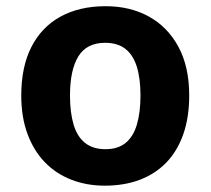

<svg xmlns="http://www.w3.org/2000/svg" viewBox="-20 -576 665 606"><path d="M577.2 -274.5Q577.2 -206.3 558.8 -153.2Q540.4 -100.2 505.8 -63.9Q471.1 -27.6 421.9 -8.8Q372.6 10 310.8 10Q253.5 10 205.1 -8.8Q156.8 -27.6 121.6 -63.9Q86.5 -100.2 66.8 -153.2Q47.1 -206.3 47.1 -274.5Q47.1 -365.3 79.2 -428Q111.3 -490.8 171 -523.6Q230.7 -556.4 313.8 -556.4Q391 -556.4 450.2 -523.6Q509.4 -490.8 543.3 -428Q577.2 -365.3 577.2 -274.5ZM200.9 -274.5Q200.9 -221.3 212.2 -183Q223.5 -144.7 248.5 -124.9Q273.4 -105.1 312.8 -105.1Q352.1 -105.1 376.4 -124.9Q400.8 -144.7 412.1 -183Q423.4 -221.3 423.4 -274.5Q423.4 -328.1 411.9 -365.2Q400.4 -402.3 375.9 -421.6Q351.5 -440.9 311.8 -440.9Q253.6 -440.9 227.2 -397.9Q200.9 -354.8 200.9 -274.5Z"/></svg>

Font: Noto Sans Khmer
Style: Regular
Weight: 400
Designer: Danh Hong and the Monotype Design Team
Foundry: Monotype Imaging Inc.
Version: Version 2.003